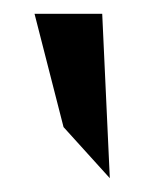

<svg xmlns="http://www.w3.org/2000/svg" viewBox="-20 -797 212 278"><path d="M30 -777 72 -613 139 -539 128 -777Z"/></svg>

Font: Charger Eco
Style: Regular
Weight: 1000
Designer: Jasper
Foundry: Cannot Into Space Fonts
Version: Version 1.1